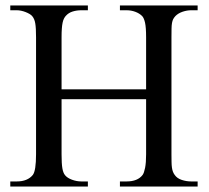

<svg xmlns="http://www.w3.org/2000/svg" viewBox="-20 -682 763 702"><path d="M418.5 0V-18.6H442.9Q483.4 -18.6 501.5 -42.5Q506.8 -49.8 510.5 -68.4Q514.2 -86.9 514.2 -117.7V-319.3H205.1V-117.7Q205.1 -84 208 -66.9Q210.9 -49.8 217.8 -41.5Q226.1 -31.2 243.2 -24.9Q260.3 -18.6 277.3 -18.6H301.3V0H17.6V-18.6H41.5Q80.6 -18.6 100.1 -42.5Q111.8 -58.1 111.8 -117.7V-545.4Q111.8 -563 111.1 -575.4Q110.4 -587.9 108.9 -596.7Q107.4 -605.5 104.7 -611.6Q102.1 -617.7 98.1 -622.6Q94.7 -627 88.1 -630.9Q81.5 -634.8 73.5 -637.9Q65.4 -641.1 57.1 -642.8Q48.8 -644.5 41.5 -644.5H17.6V-662.1H301.3V-644.5H277.3Q260.7 -644.5 245.6 -639.9Q230.5 -635.3 220.2 -623.5Q216.8 -619.6 213.9 -614Q210.9 -608.4 209 -599.4Q207 -590.3 206.1 -577.4Q205.1 -564.5 205.1 -545.4V-355.5H514.2V-545.4Q514.2 -581.5 510.3 -599.1Q506.3 -616.7 499.5 -623.5Q489.7 -633.3 474.6 -638.9Q459.5 -644.5 442.9 -644.5H418.5V-662.1H702.6V-644.5H678.7Q664.1 -644.5 647.9 -639.2Q631.8 -633.8 621.6 -623.5Q616.2 -617.7 613.3 -612.1Q610.4 -606.4 608.9 -598.1Q607.4 -589.8 607.2 -577.4Q606.9 -564.9 606.9 -545.4V-117.7Q606.9 -101.6 607.2 -89.8Q607.4 -78.1 608.6 -69.3Q609.9 -60.5 612.3 -54.2Q614.7 -47.9 618.7 -42.5Q627.4 -29.8 644.5 -24.2Q661.6 -18.6 678.7 -18.6H702.6V0Z"/></svg>

Font: Doulos SIL Am
Style: Regular
Weight: 400
Designer: Walt Agee, Victor Gaultney, Peter Martin, Debbi Hosken, Becca Hirsbrunner
Foundry: SIL International
Version: Version 5.000